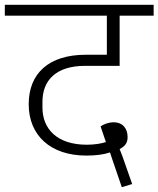

<svg xmlns="http://www.w3.org/2000/svg" viewBox="-40 -718 657 796"><path d="M465 58 508 45 468 -69 456 -100C481 -113 489 -128 489 -150C489 -184 470 -211 431 -211C410 -211 390 -203 377 -194L399 -129C380 -123 353 -118 320 -118C195 -118 136 -185 136 -272V-296C136 -383 190 -445 313 -445H456V-653H597V-698H-20V-653H403V-491H315C163 -491 79 -414 79 -286C79 -157 169 -73 318 -73C356 -73 389 -77 416 -86L426 -56Z"/></svg>

Font: IBM Plex Devanagari Light
Style: Regular
Weight: 300
Designer: Mike Abbink, Paul van der Laan, Pieter van Rosmalen, Erin McLaughlin
Foundry: Bold Monday
Version: Version 1.0